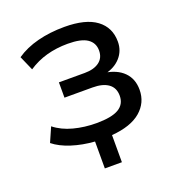

<svg xmlns="http://www.w3.org/2000/svg" viewBox="-118 -597 765 825"><g transform="rotate(-20 265.0 -184.5)"><path d="M222 131V8Q166 4 117.5 -11.5Q69 -27 38 -52L67 -118Q102 -90 151.5 -77Q201 -64 255 -64Q325 -64 357 -83Q389 -102 389 -141Q389 -177 363.5 -195.5Q338 -214 291 -214H163V-284H281Q323 -284 347.5 -302Q372 -320 372 -354Q372 -389 344 -408Q316 -427 255 -427Q203 -427 158 -414.5Q113 -402 74 -376L45 -442Q87 -471 143.5 -485.5Q200 -500 266 -500Q363 -500 412 -463.5Q461 -427 461 -362Q461 -320 434 -290Q407 -260 361 -250L359 -256Q416 -248 447 -217Q478 -186 478 -136Q478 -77 433 -38.5Q388 0 300 7V131Z"/></g></svg>

Font: Nunito Sans 10pt Medium
Style: Regular
Weight: 500
Designer: Vernon Adams
Foundry: Vernon Adams
Version: Version 3.101;gftools[0.9.27]